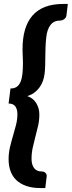

<svg xmlns="http://www.w3.org/2000/svg" viewBox="-20 -795 363 971"><path d="M68 -218.5Q68 -242 57.5 -256.8Q47 -271.5 23.5 -271.5L33 -347.5Q51.5 -347.5 63.5 -355.2Q75.5 -363 82.8 -378.8Q90 -394.5 93 -418Q96 -441.5 96 -473.5Q96 -480 95.8 -489.8Q95.5 -499.5 95 -509.8Q94.5 -520 94.2 -530Q94 -540 94 -547Q94 -601.5 106.2 -644Q118.5 -686.5 143.8 -715.8Q169 -745 207.8 -760Q246.5 -775 299.5 -775H323L316 -716.5Q315 -709.5 311.5 -704.8Q308 -700 303.2 -697Q298.5 -694 293.5 -692.5Q288.5 -691 285 -691H283.5Q252.5 -691 235.2 -668.5Q218 -646 214 -606Q211 -579.5 210.2 -555.8Q209.5 -532 209.2 -509.5Q209 -487 208.5 -465.2Q208 -443.5 205.5 -422Q203 -401.5 196.2 -383.5Q189.5 -365.5 178.2 -350.8Q167 -336 151.8 -325.2Q136.5 -314.5 118 -309Q148 -299 163.5 -273.2Q179 -247.5 179 -216Q179 -187 172.8 -159.5Q166.5 -132 159.2 -104.8Q152 -77.5 145.8 -49.5Q139.5 -21.5 139.5 8.5Q139.5 37 152 54.5Q164.5 72 190 72H192Q195.5 72 200.2 73.5Q205 75 208.8 78.2Q212.5 81.5 214.8 86.5Q217 91.5 216 98L209 156H184.5Q142.5 156 112.2 145.2Q82 134.5 62.2 115.5Q42.5 96.5 33 69.8Q23.5 43 23.5 10.5Q23.5 -21.5 30.5 -51Q37.5 -80.5 45.8 -108.2Q54 -136 61 -163.2Q68 -190.5 68 -218.5Z"/></svg>

Font: Lato Heavy
Style: Italic
Weight: 800
Italic angle: -7°
Designer: Lukasz Dziedzic
Foundry: tyPoland Lukasz Dziedzic
Version: Version 2.007; 2014-02-27